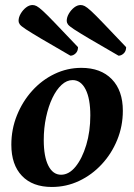

<svg xmlns="http://www.w3.org/2000/svg" viewBox="-20 -732 533 764"><path d="M186.4 12Q109.5 12 67.3 -32.3Q25.1 -76.5 25.1 -156Q25.1 -217.9 47.4 -273.1Q69.7 -328.4 108.1 -370.9Q146.5 -413.5 196.9 -437.7Q247.4 -462 303.7 -462Q381.1 -462 424.9 -416.9Q468.8 -371.7 468.8 -291.3Q468.8 -230 446.4 -175.3Q424.1 -120.6 384.9 -78.4Q345.7 -36.1 294.7 -12Q243.7 12 186.4 12ZM223 -36.7Q254.5 -36.7 280.7 -68.9Q306.9 -101.1 323.2 -155Q339.4 -208.9 339.4 -272.8Q339.4 -339.2 320.6 -376.3Q301.7 -413.3 268.9 -413.3Q245.7 -413.3 225.1 -394.4Q204.5 -375.5 188.6 -342.3Q172.6 -309 163.4 -265.7Q154.1 -222.5 154.1 -174.6Q154.1 -108.7 172.4 -72.7Q190.7 -36.7 223 -36.7ZM260.2 -510.4Q186 -553.1 144 -578Q101.9 -603 82.6 -615.7Q63.3 -628.4 58.6 -635.3Q53.9 -642.3 53.9 -648.7Q53.9 -663.4 62.6 -678Q71.3 -692.7 83.8 -702.3Q96.3 -712 109.5 -712Q117.4 -712 125.8 -707.7Q134.2 -703.5 151 -688.2Q167.9 -672.8 200.4 -638.8Q232.9 -604.8 290.4 -544.4Q290.4 -528.5 280.8 -519.5Q271.2 -510.4 260.2 -510.4ZM451.7 -510.4Q377.5 -553.1 335.5 -578Q293.4 -603 274.1 -615.7Q254.8 -628.4 250.1 -635.3Q245.5 -642.3 245.5 -648.7Q245.5 -663.4 254.2 -678Q262.9 -692.7 275.3 -702.3Q287.8 -712 301 -712Q308.9 -712 317.3 -707.7Q325.7 -703.5 342.6 -688.2Q359.4 -672.8 391.9 -638.8Q424.4 -604.8 481.9 -544.4Q481.9 -528.5 472.3 -519.5Q462.7 -510.4 451.7 -510.4Z"/></svg>

Font: Petrona
Style: Italic
Weight: 400
Italic angle: -9°
Designer: Ringo R. Seeber
Foundry: Ringo R. Seeber
Version: Version 2.001; ttfautohint (v1.8.3)